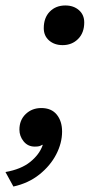

<svg xmlns="http://www.w3.org/2000/svg" viewBox="-42 -530 359 702"><path d="M197 -510Q227 -510 246.5 -493Q266 -476 266 -448Q266 -410 243.5 -387.5Q221 -365 187 -365Q157 -365 137.5 -382Q118 -399 118 -427Q118 -465 140 -487.5Q162 -510 197 -510ZM109 -135Q146 -135 165.5 -111Q185 -87 185 -49Q185 -7 163.5 34.5Q142 76 102 108Q62 140 7 152L-22 99Q35 89 68.5 62Q102 35 114 1L113 -1Q107 3 101.5 4.5Q96 6 85 6Q60 6 44.5 -13Q29 -32 29 -56Q29 -91 52 -113Q75 -135 109 -135Z"/></svg>

Font: Work Sans Medium
Style: Italic
Weight: 500
Italic angle: -13°
Designer: Wei Huang
Foundry: Wei Huang
Version: Version 2.012; ttfautohint (v1.8.3)